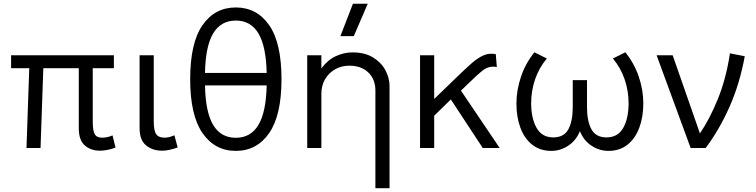

<svg xmlns="http://www.w3.org/2000/svg" viewBox="-20 -774 3951 1004"><path d="M502.5 14Q454.5 14 423.2 -13.8Q392 -41.5 392 -102.5V-417.5H206.5L192 0H118.5L133 -417.5H38V-485H575.5V-417.5H465V-137.5Q465 -90.5 475.5 -72.2Q486 -54 514.5 -54Q541 -54 568.5 -66L584 -2.5Q565 5 544 9.5Q523 14 502.5 14Z M828 14Q777 14 743.5 -14Q710 -42 710 -103V-485H784V-138.5Q784 -91 796.8 -72.5Q809.5 -54 841.5 -54Q862 -54 892 -66.5L909 -3Q888.5 4.5 867.8 9.2Q847 14 828 14Z M1213 15Q1103.5 15 1039 -78Q974.5 -171 974.5 -360Q974.5 -550 1039 -642.5Q1103.5 -735 1213 -735Q1323 -735 1387.5 -642.5Q1452 -550 1452 -360Q1452 -171 1387.5 -78Q1323 15 1213 15ZM1052 -392.5H1374.5Q1371.5 -532.5 1331.2 -599.5Q1291 -666.5 1213 -666.5Q1135 -666.5 1094.8 -599.5Q1054.5 -532.5 1052 -392.5ZM1213 -53.5Q1291 -53.5 1331.2 -120.5Q1371.5 -187.5 1374.5 -327.5H1052Q1054.5 -187.5 1094.8 -120.5Q1135 -53.5 1213 -53.5Z M1943 210V-301.5Q1943 -359 1906.2 -394.8Q1869.5 -430.5 1806.5 -430.5Q1765.5 -430.5 1732.5 -411.8Q1699.5 -393 1680 -360Q1660.5 -327 1660.5 -283V0H1586.5V-485H1660.5V-416Q1693 -460.5 1735.8 -480.2Q1778.5 -500 1823 -500Q1888 -500 1931 -473.5Q1974 -447 1995.5 -406.5Q2017 -366 2017 -324V210ZM1760 -585 1825.5 -754.5H1903L1830 -585Z M2176.5 0V-485H2250.5V-256.5L2373 -375Q2413 -413.5 2445 -442Q2477 -470.5 2507.2 -484Q2537.5 -497.5 2572.5 -491L2578 -423.5Q2537 -431.5 2504.2 -405.5Q2471.5 -379.5 2422.5 -331L2390.5 -300L2593 0H2504.5L2337.5 -254L2250.5 -169V0Z M2863.5 15Q2803.5 15 2762.8 -17.5Q2722 -50 2701.2 -106Q2680.5 -162 2680.5 -232.5Q2680.5 -302.5 2704.5 -373.2Q2728.5 -444 2774.5 -500.5L2839.5 -468Q2799 -420 2778.2 -359.5Q2757.5 -299 2757.5 -234Q2757.5 -156.5 2785.2 -106.5Q2813 -56.5 2871 -55.5Q2929 -55 2952 -97.8Q2975 -140.5 2975 -214V-355H3049.5V-214Q3049.5 -140.5 3072.8 -97.8Q3096 -55 3153.5 -55.5Q3212 -56.5 3239.5 -106.2Q3267 -156 3267 -234Q3267 -299 3246.2 -359.5Q3225.5 -420 3185 -468L3250 -500.5Q3296 -444 3320 -373.8Q3344 -303.5 3344 -233.5Q3344 -163 3323.2 -106.8Q3302.5 -50.5 3261.8 -17.8Q3221 15 3161.5 15Q3114.5 15 3073.5 -11.8Q3032.5 -38.5 3012.5 -88Q2992 -38.5 2951 -11.8Q2910 15 2863.5 15Z M3591.5 0 3413.5 -485H3497.5L3640 -76.5Q3691 -151 3734 -256.8Q3777 -362.5 3797 -495L3874.5 -480Q3848 -335 3794.5 -214.8Q3741 -94.5 3670 0Z"/></svg>

Font: Geologica ExtraLight
Style: Regular
Weight: 200
Designer: Sindre Bremnes, Frode Helland
Foundry: Monokrom Skriftforlag AS
Version: Version 1.010; ttfautohint (v1.8.4.7-5d5b);gftools[0.9.28]